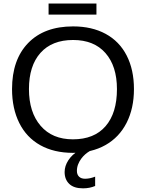

<svg xmlns="http://www.w3.org/2000/svg" viewBox="-20 -846 818 1075"><path d="M730 -347.2C730 -419.4 716.4 -482.1 689.2 -535.2C662 -588.2 622.7 -628.7 571.3 -656.5C519.9 -684.3 459.1 -698.2 389.2 -698.2C281.7 -698.2 197.9 -667.2 137.7 -605.2C77.5 -543.2 47.4 -457.2 47.4 -347.2C47.4 -274.9 60.9 -211.7 87.9 -157.5C114.9 -103.3 154.1 -61.8 205.3 -33.2C256.6 -4.6 317.5 9.8 388.2 9.8C458.2 9.8 518.9 -4.7 570.3 -33.7C621.7 -62.7 661.2 -104.2 688.7 -158.2C716.2 -212.2 730 -275.2 730 -347.2ZM634.8 -347.2C634.8 -257.6 613.5 -188.4 571 -139.4C528.6 -90.4 467.6 -65.9 388.2 -65.9C311 -65.9 250.7 -91.2 207.3 -141.8C163.8 -192.5 142.1 -260.9 142.1 -347.2C142.1 -434.1 163.6 -501.6 206.5 -549.8C249.5 -598 310.4 -622.1 389.2 -622.1C467.3 -622.1 527.8 -597.7 570.6 -548.8C613.4 -500 634.8 -432.8 634.8 -347.2ZM512.7 195.3V143.1C492.8 150.9 474.1 154.8 456.5 154.8C441.9 154.8 430.6 150.9 422.6 143.1C414.6 135.3 410.6 124.5 410.6 110.8C410.6 98.1 412.8 86.1 417.2 74.7C421.6 63.3 427.3 52.8 434.3 43.2C441.3 33.6 449.1 25.1 457.5 17.8C466 10.5 474.3 4.6 482.4 0H417.5C395.3 12.4 377.2 29.3 363 50.8C348.9 72.3 341.8 94.4 341.8 117.2C341.8 144.9 350.4 167 367.7 183.6C384.9 200.2 410.6 208.5 444.8 208.5C469.6 208.5 492.2 204.1 512.7 195.3ZM520 -764.2V-826.2H252V-764.2Z"/></svg>

Font: Arimo
Style: Regular
Weight: 400
Designer: Steve Matteson
Foundry: Monotype Imaging Inc.
Version: Version 1.32